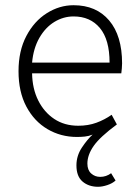

<svg xmlns="http://www.w3.org/2000/svg" viewBox="-20 -513 525 736"><path d="M356 203Q320 203 296.5 183Q273 163 273 121Q273 84 294 52.5Q315 21 335 3Q320 9 305 10.5Q290 12 275 12Q213 12 162 -18Q111 -48 81 -104.5Q51 -161 51 -240Q51 -318 81 -375Q111 -432 159.5 -462.5Q208 -493 262 -493Q349 -493 398.5 -434.5Q448 -376 448 -270Q448 -260 447 -250.5Q446 -241 445 -232H103Q104 -173 126.5 -128Q149 -83 188 -57Q227 -31 280 -31Q318 -31 349.5 -42.5Q381 -54 408 -73L428 -36Q363 12 339 46.5Q315 81 315 114Q315 139 329.5 152Q344 165 364 165Q387 165 406 151L423 179Q411 190 391.5 196.5Q372 203 356 203ZM103 -273H400Q400 -361 363 -405.5Q326 -450 262 -450Q223 -450 188.5 -429Q154 -408 131 -368Q108 -328 103 -273Z"/></svg>

Font: Assistant Light
Style: Regular
Weight: 300
Designer: Hebrew By Ben Nathan, Latin by Paul Hunt
Version: Version 3.000